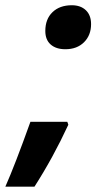

<svg xmlns="http://www.w3.org/2000/svg" viewBox="-70 -576 375 725"><path d="M188 -105Q130.4 19.5 60.1 128.9H-49.8Q-13.7 47.4 44.9 -116.2H184.1ZM101.1 -459Q101.1 -503.9 128.2 -530Q155.3 -556.2 201.2 -556.2Q234.4 -556.2 254.2 -537.4Q273.9 -518.6 273.9 -484.9Q273.9 -442.9 247.3 -416.5Q220.7 -390.1 176.8 -390.1Q141.6 -390.1 121.3 -408Q101.1 -425.8 101.1 -459Z"/></svg>

Font: TypoPRO Open Sans
Style: Bold Italic
Weight: 700
Italic angle: -12°
Foundry: Ascender Corporation
Version: Version 1.10